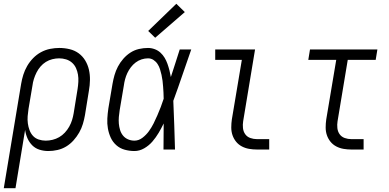

<svg xmlns="http://www.w3.org/2000/svg" viewBox="-39 -792 2059 1017"><path d="M-19 205 73 -348Q77 -372 84.5 -396Q92 -420 105 -442.5Q118 -465 136.5 -484Q155 -503 178 -515.5Q201 -528 226 -533Q251 -538 275 -538Q303 -538 330 -531.5Q357 -525 378 -509.5Q399 -494 412.5 -471.5Q426 -449 432 -423Q438 -397 437.5 -368.5Q437 -340 432 -312L411 -182Q407 -159 400 -135.5Q393 -112 380.5 -90Q368 -68 350.5 -48.5Q333 -29 311.5 -16Q290 -3 265.5 2.5Q241 8 217 8Q193 8 170.5 1Q148 -6 132 -22Q116 -38 106.5 -59.5Q97 -81 94 -104L43 205ZM203 -47Q221 -47 239.5 -51.5Q258 -56 274.5 -65.5Q291 -75 304.5 -89.5Q318 -104 327.5 -121Q337 -138 342.5 -155.5Q348 -173 351 -191L372 -321Q375 -340 376 -359.5Q377 -379 374 -397Q371 -415 363.5 -431.5Q356 -448 342.5 -460Q329 -472 311 -477.5Q293 -483 274 -483Q257 -483 238.5 -478.5Q220 -474 204 -464Q188 -454 175.5 -439.5Q163 -425 154.5 -408Q146 -391 140.5 -373.5Q135 -356 133 -339L112 -215Q109 -196 107.5 -176.5Q106 -157 108.5 -138.5Q111 -120 117.5 -102.5Q124 -85 136 -72Q148 -59 166 -53Q184 -47 203 -47Z M673 8Q647 8 621.5 1Q596 -6 577 -23Q558 -40 547.5 -63Q537 -86 532.5 -111.5Q528 -137 529.5 -164Q531 -191 535 -218L557 -348Q561 -371 567.5 -394Q574 -417 585.5 -439Q597 -461 614 -480.5Q631 -500 652 -513.5Q673 -527 697 -532.5Q721 -538 745 -538Q763 -538 780.5 -531.5Q798 -525 811 -513Q824 -501 833 -486Q842 -471 848 -454Q854 -437 858.5 -419.5Q863 -402 866 -384Q878 -420 889.5 -456.5Q901 -493 913 -530H974Q950 -462 927 -394Q904 -326 879 -258Q882 -194 884 -129.5Q886 -65 888 0H827Q827 -34 827.5 -68.5Q828 -103 828 -138Q816 -113 801.5 -88.5Q787 -64 768.5 -42.5Q750 -21 725 -6.5Q700 8 673 8ZM673 -47Q696 -47 716 -62.5Q736 -78 750 -97.5Q764 -117 774.5 -138Q785 -159 794.5 -181Q804 -203 812.5 -225Q821 -247 828 -269Q828 -285 827 -301Q826 -317 825 -332.5Q824 -348 822 -364Q820 -380 816.5 -395.5Q813 -411 808.5 -425.5Q804 -440 795.5 -453Q787 -466 774 -474.5Q761 -483 745 -483Q728 -483 711 -477.5Q694 -472 679.5 -461Q665 -450 654 -435.5Q643 -421 635.5 -405Q628 -389 623.5 -372Q619 -355 617 -339L595 -209Q592 -191 590.5 -172.5Q589 -154 590.5 -137Q592 -120 597 -103.5Q602 -87 612.5 -74Q623 -61 639 -54Q655 -47 673 -47ZM783 -592 746 -628 895 -772 940 -728Z M1322 0Q1301 0 1280.5 -3.5Q1260 -7 1242 -16.5Q1224 -26 1211.5 -41.5Q1199 -57 1192.5 -76Q1186 -95 1186 -116.5Q1186 -138 1189 -159L1242 -475H1101V-530H1312L1249 -150Q1246 -132 1248 -113.5Q1250 -95 1260 -81Q1270 -67 1287 -61Q1304 -55 1322 -55H1387V0Z M1822 0Q1801 0 1780.5 -3.5Q1760 -7 1742 -16.5Q1724 -26 1711.5 -41.5Q1699 -57 1692.5 -76Q1686 -95 1686 -116.5Q1686 -138 1689 -159L1742 -475H1594L1603 -530H1960L1951 -475H1803L1749 -150Q1746 -132 1748 -113.5Q1750 -95 1760 -81Q1770 -67 1787 -61Q1804 -55 1822 -55H1887V0Z"/></svg>

Font: Iosevka Slab Light
Style: Italic
Weight: 300
Italic angle: -9°
Monospace: yes
Designer: Belleve Invis
Foundry: Belleve Invis
Version: Version 11.1.1; ttfautohint (v1.8.3)